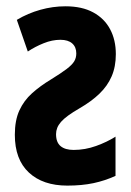

<svg xmlns="http://www.w3.org/2000/svg" viewBox="-20 -577 414 607"><path d="M187 -557.1Q239.3 -557.1 274.7 -537.8Q310.1 -518.6 328.1 -484.6Q346.2 -450.7 346.2 -405.8Q346.2 -366.2 333 -335.7Q319.8 -305.2 294.4 -280.8Q269 -256.3 231.9 -234.9Q210 -222.2 195.6 -211.7Q181.2 -201.2 172.9 -191.7Q164.6 -182.1 160.9 -172.6Q157.2 -163.1 157.2 -152.8Q157.2 -127 171.6 -115Q186 -103 212.9 -103Q249 -103 283.7 -115.5Q318.4 -127.9 345.2 -145V-21Q312.5 -5.9 275.6 2Q238.8 9.8 192.9 9.8Q115.7 9.8 71.3 -31.5Q26.9 -72.8 26.9 -150.9Q26.9 -196.8 41.3 -228Q55.7 -259.3 81.3 -282.2Q106.9 -305.2 140.1 -325.2Q173.3 -345.7 190.7 -358.9Q208 -372.1 214.6 -383.1Q221.2 -394 221.2 -408.2Q221.2 -428.2 208.3 -439.7Q195.3 -451.2 170.9 -451.2Q145 -451.2 118.2 -440.4Q91.3 -429.7 67.9 -414.1L33.2 -514.2Q68.4 -535.2 107.7 -546.1Q147 -557.1 187 -557.1Z"/></svg>

Font: Open Sans Condensed
Style: Regular
Weight: 400
Width: 3
Designer: Monotype Design Team
Foundry: Monotype Imaging Inc.
Version: Version 3.000